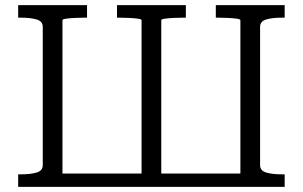

<svg xmlns="http://www.w3.org/2000/svg" viewBox="-20 -730 1183 750"><path d="M951 0H190V-52H951ZM1092 -710V-661H1081Q1044 -661 1020 -654Q996 -647 996 -625V-85Q996 -63 1020 -56Q1044 -49 1081 -49H1092V0H919V-651Q919 -655 905 -657Q891 -659 871 -660Q851 -661 832 -661H823V-710ZM320 -710V-661H311Q292 -661 272 -660Q252 -659 238 -657Q224 -655 224 -651V0H51V-49H62Q99 -49 123 -56Q147 -63 147 -85V-625Q147 -647 123 -654Q99 -661 62 -661H51V-710ZM437 -710H706V-661H697Q678 -661 658 -660Q638 -659 624 -657Q610 -655 610 -651V0H533V-651Q533 -655 519 -657Q505 -659 485 -660Q465 -661 446 -661H437Z"/></svg>

Font: Roboto Serif Light
Style: Regular
Weight: 300
Designer: Greg Gazdowicz
Foundry: Commercial Type
Version: Version 1.008